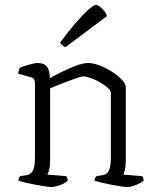

<svg xmlns="http://www.w3.org/2000/svg" viewBox="-20 -754 636 774"><path d="M188 0Q181 0 163.5 -2.5Q146 -5 124.5 -9Q103 -13 84 -17.5Q65 -22 54 -26Q54 -32 57 -37.5Q60 -43 61 -44L88 -48Q102 -50 111.5 -64.5Q121 -79 121 -119V-420Q121 -428 117.5 -434Q114 -440 103 -443L53 -457Q55 -466 56 -470.5Q57 -475 60 -481Q74 -487 97.5 -493.5Q121 -500 131 -500Q159 -500 170 -484Q181 -468 181 -439Q202 -451 230.5 -465Q259 -479 287.5 -489.5Q316 -500 335 -500Q356 -500 382 -490Q408 -480 432 -464.5Q456 -449 471.5 -432.5Q487 -416 487 -403V-105Q487 -83 483.5 -69Q480 -55 477 -50L553 -44Q556 -40 557.5 -35.5Q559 -31 559 -26Q553 -20 541 -14Q529 -8 516 -4Q503 0 493 0Q485 0 468 -2.5Q451 -5 430.5 -9Q410 -13 391 -17.5Q372 -22 361 -26Q361 -32 363.5 -36.5Q366 -41 369 -44L395 -48Q406 -50 413 -57.5Q420 -65 423.5 -80.5Q427 -96 427 -119V-379Q427 -389 414 -400.5Q401 -412 382.5 -422.5Q364 -433 345.5 -439.5Q327 -446 316 -446Q309 -446 291 -440Q273 -434 251 -425.5Q229 -417 210 -409.5Q191 -402 182 -398V-105Q182 -83 178 -69Q174 -55 171 -50L247 -44Q250 -40 251.5 -35.5Q253 -31 253 -26Q247 -19 234.5 -13Q222 -7 209 -3.5Q196 0 188 0ZM244 -564Q236 -567 230 -572.5Q224 -578 222 -582Q256 -628 285.5 -662Q315 -696 336.5 -715Q358 -734 366 -734Q373 -734 382 -727.5Q391 -721 399.5 -711Q408 -701 411 -689Z"/></svg>

Font: Texturina 12pt Thin
Style: Regular
Weight: 250
Designer: Guillermo Torres Carreño
Foundry: Omnibus-Type
Version: Version 1.002